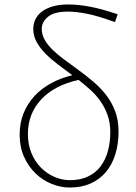

<svg xmlns="http://www.w3.org/2000/svg" viewBox="-20 -827 611 860"><path d="M293 -20Q340 -20 374.5 -36.5Q409 -53 431 -82.5Q453 -112 463.5 -151Q474 -190 474 -235Q474 -276 462.5 -309.5Q451 -343 431.5 -371.5Q412 -400 386 -423.5Q360 -447 332 -469Q223 -445 164 -381Q105 -317 105 -227Q105 -180 120.5 -142Q136 -104 162.5 -77Q189 -50 223 -35Q257 -20 293 -20ZM495 -728Q418 -756 369.5 -765.5Q321 -775 284 -775Q222 -775 194.5 -751.5Q167 -728 167 -699Q167 -672 180 -649Q193 -626 215.5 -604Q238 -582 268 -560Q298 -538 332 -513Q365 -489 397 -462Q429 -435 454.5 -402.5Q480 -370 495.5 -329.5Q511 -289 511 -238Q511 -182 496.5 -135.5Q482 -89 454 -56Q426 -23 385.5 -5Q345 13 293 13Q252 13 212 -3Q172 -19 140 -49.5Q108 -80 88 -124Q68 -168 68 -224Q68 -276 85.5 -319.5Q103 -363 134.5 -397Q166 -431 209.5 -454.5Q253 -478 304 -490Q270 -515 238.5 -539Q207 -563 182.5 -588Q158 -613 143.5 -640Q129 -667 129 -697Q129 -719 138 -739Q147 -759 166 -774Q185 -789 215 -798Q245 -807 286 -807Q329 -807 381 -797.5Q433 -788 507 -763Z"/></svg>

Font: SpoqaHanSans
Style: Thin
Weight: 250
Designer: [Spoqa Han Sans] Dong-huui Kim \uAE40 \uB3D9 \uD718   [Noto Sans] Ryoko NISHIZUKA \u897F \u585A \u6DBC \u5B50  (kana & i
Foundry: Spoqa (http://bi.spoqa.com)
Version: Version 1.004;PS 1.004;hotconv 1.0.82;makeotf.lib2.5.63406